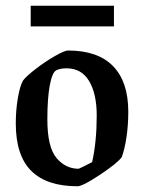

<svg xmlns="http://www.w3.org/2000/svg" viewBox="-20 -639 502 669"><path d="M35 -209Q35 -254 42 -296Q49 -338 60 -358Q71 -373 104 -398.5Q137 -424 171 -443.5Q205 -463 217 -463Q321 -463 374 -408.5Q427 -354 427 -250Q427 -202 420.5 -159.5Q414 -117 404 -91Q387 -69 327.5 -29.5Q268 10 250 10Q143 10 89 -43.5Q35 -97 35 -209ZM301 -74Q317 -145 317 -237Q317 -312 290.5 -356.5Q264 -401 212 -401Q190 -401 176 -394Q162 -387 153.5 -342Q145 -297 145 -223Q145 -127 176.5 -89Q208 -51 254 -51Q260 -53 301 -74ZM87 -619H377V-547H87Z"/></svg>

Font: Grenze Medium
Style: Regular
Weight: 500
Designer: Renata Polastri
Foundry: Omnibus-Type
Version: Version 1.002; ttfautohint (v1.8)